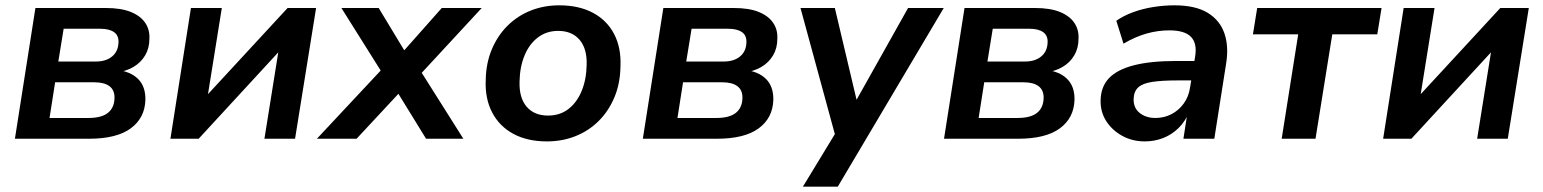

<svg xmlns="http://www.w3.org/2000/svg" viewBox="-20 -521 5796 721"><path d="M36 0 113 -491H376Q435 -491 471.5 -476Q508 -461 525.5 -435Q543 -409 541 -375Q541 -340 525 -313Q509 -286 481 -269.5Q453 -253 414 -248L416 -259Q470 -253 498.5 -224.5Q527 -196 526 -146Q524 -78 471 -39Q418 0 314 0ZM166 -78H312Q361 -78 385 -97Q409 -116 410 -152Q411 -182 391.5 -197Q372 -212 334 -212H187ZM199 -290H340Q378 -290 401 -309Q424 -328 425 -362Q426 -388 408 -400.5Q390 -413 357 -413H219Z M620 0 697 -491H813L756 -136H732L1060 -491H1167L1088 0H973L1030 -356H1054L726 0Z M1170 0 1431 -279V-222L1262 -491H1402L1509 -314H1482L1639 -491H1789L1541 -223L1542 -282L1720 0H1580L1463 -190L1495 -189L1319 0Z M2034 10Q1960 10 1907.5 -18.5Q1855 -47 1828 -99Q1801 -151 1804 -220Q1805 -284 1827 -336Q1849 -388 1886.5 -425Q1924 -462 1973.5 -481.5Q2023 -501 2080 -501Q2154 -501 2206.5 -473Q2259 -445 2286 -393.5Q2313 -342 2310 -272Q2309 -207 2287 -155Q2265 -103 2227.5 -66Q2190 -29 2140.5 -9.5Q2091 10 2034 10ZM2038 -87Q2083 -87 2115 -112Q2147 -137 2164.5 -180Q2182 -223 2183 -277Q2185 -338 2156.5 -371.5Q2128 -405 2076 -405Q2032 -405 1999.5 -380Q1967 -355 1949.5 -312Q1932 -269 1931 -215Q1929 -154 1957.5 -120.5Q1986 -87 2038 -87Z M2394 0 2471 -491H2734Q2793 -491 2829.5 -476Q2866 -461 2883.5 -435Q2901 -409 2899 -375Q2899 -340 2883 -313Q2867 -286 2839 -269.5Q2811 -253 2772 -248L2774 -259Q2828 -253 2856.5 -224.5Q2885 -196 2884 -146Q2882 -78 2829 -39Q2776 0 2672 0ZM2524 -78H2670Q2719 -78 2743 -97Q2767 -116 2768 -152Q2769 -182 2749.5 -197Q2730 -212 2692 -212H2545ZM2557 -290H2698Q2736 -290 2759 -309Q2782 -328 2783 -362Q2784 -388 2766 -400.5Q2748 -413 2715 -413H2577Z M2995 180 3130 -42 3123 12 2986 -491H3115L3204 -115H3179L3390 -491H3524L3126 180Z M3525 0 3602 -491H3865Q3924 -491 3960.5 -476Q3997 -461 4014.5 -435Q4032 -409 4030 -375Q4030 -340 4014 -313Q3998 -286 3970 -269.5Q3942 -253 3903 -248L3905 -259Q3959 -253 3987.5 -224.5Q4016 -196 4015 -146Q4013 -78 3960 -39Q3907 0 3803 0ZM3655 -78H3801Q3850 -78 3874 -97Q3898 -116 3899 -152Q3900 -182 3880.5 -197Q3861 -212 3823 -212H3676ZM3688 -290H3829Q3867 -290 3890 -309Q3913 -328 3914 -362Q3915 -388 3897 -400.5Q3879 -413 3846 -413H3708Z M4279 10Q4232 10 4194 -11Q4156 -32 4134 -66.5Q4112 -101 4113 -144Q4114 -196 4145 -228Q4176 -260 4238.5 -276Q4301 -292 4398 -292H4477L4466 -219H4402Q4343 -219 4307 -213.5Q4271 -208 4254.5 -193Q4238 -178 4237 -150Q4236 -116 4259.5 -97Q4283 -78 4319 -78Q4351 -78 4378.5 -92Q4406 -106 4425 -132Q4444 -158 4449 -193L4468 -309Q4476 -358 4452.5 -382.5Q4429 -407 4371 -407Q4328 -407 4285.5 -395Q4243 -383 4199 -357L4172 -443Q4199 -462 4234.5 -475Q4270 -488 4310 -494.5Q4350 -501 4390 -501Q4469 -501 4515 -473Q4561 -445 4578 -395.5Q4595 -346 4584 -280L4540 0H4424L4440 -104H4447Q4432 -66 4406 -40.5Q4380 -15 4347.5 -2.5Q4315 10 4279 10Z M4793 0 4855 -392H4685L4701 -491H5168L5152 -392H4983L4920 0Z M5174 0 5251 -491H5367L5310 -136H5286L5614 -491H5721L5642 0H5527L5584 -356H5608L5280 0Z"/></svg>

Font: Nunito Sans 11pt
Style: Bold Italic
Weight: 700
Italic angle: -9°
Version: Version 3.101;gftools[0.9.27]